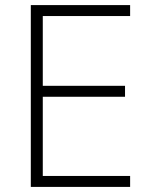

<svg xmlns="http://www.w3.org/2000/svg" viewBox="-20 -734 592 754"><path d="M491 0H101V-714H491V-671H148V-397H471V-354H148V-43H491Z"/></svg>

Font: Noto Sans Syriac Eastern ExtraLight
Style: Regular
Weight: 250
Designer: Patrick Giasson and the Monotype Design Team
Foundry: Monotype Imaging Inc.
Version: Version 3.001